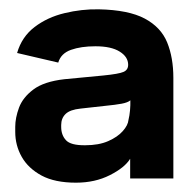

<svg xmlns="http://www.w3.org/2000/svg" viewBox="-20 -688 392 412"><path d="M16.7 -574.3Q26.7 -609 54.2 -630Q81.7 -651 118.5 -659.8Q155.3 -668.7 192 -668Q255.7 -666.7 290.5 -648.2Q325.3 -629.7 338.7 -597Q352 -564.3 352 -521V-305H259.3V-347.3Q247.7 -328.3 215.8 -312.2Q184 -296 143 -296Q97.7 -296 69.2 -311.3Q40.7 -326.7 26.7 -351.3Q12.7 -376 12.7 -405V-416Q12.7 -435 20.8 -457Q29 -479 51.7 -496Q74.3 -513 118 -518L201.7 -526Q235 -529.3 245 -533.7Q255 -538 255 -549Q255 -566 236.8 -577.3Q218.7 -588.7 184.7 -588.7Q153.7 -588.7 132.2 -581Q110.7 -573.3 105 -553.7ZM111.3 -419.7V-415.7Q111.3 -398.3 121.5 -387.2Q131.7 -376 162.7 -376.3Q192 -376.3 212.2 -385.2Q232.3 -394 243.5 -406.7Q254.7 -419.3 255.7 -430.7Q258 -440 259 -451.2Q260 -462.3 259.7 -472.7Q254.3 -468 241.2 -465.5Q228 -463 204.3 -460.7L153 -455Q130.3 -452.7 120.8 -443.5Q111.3 -434.3 111.3 -419.7Z"/></svg>

Font: Nata Sans
Style: Regular
Weight: 400
Designer: Daniel Uzquiano Cruz
Version: Version 1.001